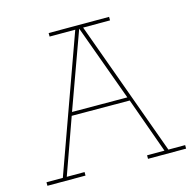

<svg xmlns="http://www.w3.org/2000/svg" viewBox="-101 -792 913 896"><g transform="rotate(-15 355.0 -343.5)"><path d="M20 0V-17H99L334 -670H210V-687H502V-670H372L609 -17H690V0H506V-17H590L494 -285L214 -286L118 -17H204V0ZM487 -302 353 -670 220 -303Z"/></g></svg>

Font: Grandiflora One
Style: Regular
Weight: 400
Designer: Haesung Cho
Foundry: JAMO
Version: Version 1.000; ttfautohint (v1.8.4.7-5d5b);gftools[0.9.28]